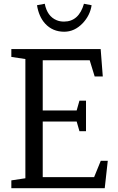

<svg xmlns="http://www.w3.org/2000/svg" viewBox="-20 -996 624 1016"><path d="M385.7 -353H206.1V-58.6H478L513.2 -145H550.3L534.2 0H40V-41.5L114.3 -52.7V-683.6L40 -694.8V-736.3H512.7L523.9 -591.3H481L454.6 -677.2H206.1V-411.6H385.7L400.4 -463.4H435.1V-301.8H400.4ZM318.8 -881.8Q397 -881.8 424.3 -976.1L464.8 -968.3Q456.5 -914.1 417.5 -873Q374.5 -828.1 319.8 -828.1Q258.3 -828.1 218.8 -871.1Q185.5 -907.7 175.8 -968.3L216.8 -976.1Q230 -909.7 279.3 -889.2Q296.4 -881.8 318.8 -881.8Z"/></svg>

Font: Habibi
Style: Regular
Weight: 400
Designer: Magnus Gaarde
Foundry: Magnus Gaarde
Version: Version 1.001